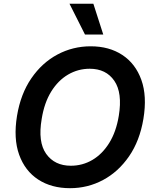

<svg xmlns="http://www.w3.org/2000/svg" viewBox="-20 -981 815 1011"><path d="M735.1 -355.1Q715.9 -239.7 659.6 -158Q603.3 -76.3 522.7 -33.2Q442.1 9.9 348.7 9.9Q251.1 9.9 181.3 -35.5Q111.5 -81 80.8 -166.4Q50.1 -251.8 69.6 -371.1Q88.8 -486.9 145.1 -568.7Q201.3 -650.6 282.5 -693.9Q363.6 -737.2 457.7 -737.2Q554.7 -737.2 624.1 -691.6Q693.5 -646 724.3 -560.4Q755 -474.8 735.1 -355.1ZM605.5 -371.1Q625.4 -492.2 581.9 -555.6Q538.4 -619 452.4 -619Q391 -619 338.4 -588.2Q285.9 -557.5 249.5 -498.6Q213.1 -439.6 199.6 -355.1Q178.6 -233.3 223.2 -170.8Q267.8 -108.3 353 -108.3Q414.4 -108.3 466.4 -138.8Q518.5 -169.4 555 -228Q591.6 -286.6 605.5 -371.1ZM523.8 -799H427.6L345.9 -961.3H471.6Z"/></svg>

Font: Inter UI Semi Bold
Style: Italic
Weight: 600
Italic angle: -9.39999°
Designer: Rasmus Andersson
Foundry: rsms
Version: 3.2;8d6f07862